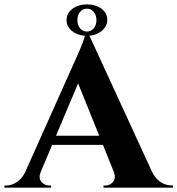

<svg xmlns="http://www.w3.org/2000/svg" viewBox="-48 -861 813 881"><path d="M362.3 -697.3 649.4 -73.2Q664.6 -41.5 688.5 -25.9Q712.4 -10.3 737.3 -10.3H745.6V0H426.8V-9.8H435.5Q457.5 -9.8 471.2 -27.3Q484.9 -44.9 474.1 -72.8L424.3 -196.3H191.4L139.2 -72.8Q127.4 -44.9 141.6 -27.3Q155.8 -9.8 177.7 -9.8H186.5V0H-27.8V-9.8H-19Q4.9 -9.8 28.8 -25.1Q52.7 -40.5 67.4 -70.8L296.4 -583Q331.1 -658.7 341.8 -696.8Q306.2 -699.2 281.7 -719.2Q257.3 -739.3 257.3 -768.6Q257.3 -800.3 284.4 -820.6Q311.5 -840.8 351.1 -840.8Q390.6 -840.8 417.2 -821.3Q443.8 -801.8 444.3 -769.5Q443.8 -740.7 420.4 -720.5Q397 -700.2 362.3 -697.3ZM307.1 -768.6Q307.1 -745.6 319.6 -731Q332 -716.3 350.6 -716.3Q369.6 -716.3 382.1 -731Q394.5 -745.6 394.5 -768.6Q394.5 -792 382.1 -806.6Q369.6 -821.3 350.6 -821.3Q332 -821.3 319.6 -806.6Q307.1 -792 307.1 -768.6ZM209 -238.3H407.2L310.5 -478.5Z"/></svg>

Font: Cinzel Bold
Style: Regular
Weight: 700
Designer: Natanael Gama
Version: Version 1.001;PS 001.001;hotconv 1.0.56;makeotf.lib2.0.21325